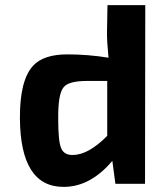

<svg xmlns="http://www.w3.org/2000/svg" viewBox="-20 -720 632 752"><path d="M548 0H432L420 -90Q334 12 229 12Q60 12 58 -256Q57 -406 110 -463Q151 -507 244 -507Q324 -507 405 -494Q399 -556 399 -591L401 -700H549ZM321 -403Q248 -403 229 -378Q207 -352 208 -254Q208 -168 219 -141Q230 -112 266 -113Q327 -114 400 -188V-403Z"/></svg>

Font: Taylor Sans Bold LRS
Style: Bold
Weight: 700
Italic angle: -8°
Designer: Natanael Gama
Version: Version 1.001 September 8, 2015